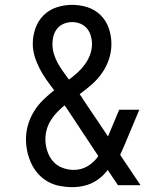

<svg xmlns="http://www.w3.org/2000/svg" viewBox="-20 -763 640 791"><path d="M277 8Q252 8 226 3Q200 -2 177.5 -14.5Q155 -27 137.5 -46.5Q120 -66 109 -89.5Q98 -113 92.5 -138.5Q87 -164 87 -190Q87 -220 95.5 -249Q104 -278 120 -304Q136 -330 157.5 -351Q179 -372 203 -391Q187 -412 171.5 -434Q156 -456 143.5 -480Q131 -504 123 -530Q115 -556 115 -583Q115 -615 126 -646.5Q137 -678 160 -700.5Q183 -723 214 -733Q245 -743 277 -743Q310 -743 341 -733Q372 -723 395 -700Q418 -677 428.5 -646Q439 -615 439 -582Q439 -550 429 -519.5Q419 -489 400.5 -462.5Q382 -436 358 -415Q334 -394 308 -375Q312 -370 315.5 -365Q319 -360 322 -354L425 -201L471 -311H554L489 -156Q485 -148 482 -140.5Q479 -133 475 -125L559 0H466L429 -55L424 -63Q406 -39 381.5 -22Q357 -5 328 2Q316 5 303 6.5Q290 8 277 8ZM264 -435Q283 -449 299.5 -464Q316 -479 329.5 -497.5Q343 -516 351 -537.5Q359 -559 359 -582Q359 -599 354 -616Q349 -633 338 -646Q327 -659 311 -665.5Q295 -672 277 -672Q260 -672 243.5 -665.5Q227 -659 216 -645.5Q205 -632 200.5 -615.5Q196 -599 196 -581Q196 -561 202 -541Q208 -521 218 -503Q228 -485 240 -468.5Q252 -452 264 -435ZM284 -63Q299 -63 314 -67Q329 -71 342 -79Q355 -87 366 -97.5Q377 -108 385 -120L256 -315Q253 -319 250.5 -322.5Q248 -326 246 -329Q230 -316 215.5 -301Q201 -286 190 -268.5Q179 -251 173 -231Q167 -211 167 -190Q167 -166 174.5 -142Q182 -118 197.5 -99.5Q213 -81 236.5 -72Q260 -63 284 -63Z"/></svg>

Font: Iosevka HT Extended
Style: Regular
Weight: 400
Width: 7
Monospace: yes
Designer: Belleve Invis
Foundry: Belleve Invis
Version: Version 32.3.0; ttfautohint (v1.8.4)